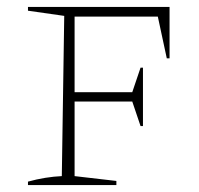

<svg xmlns="http://www.w3.org/2000/svg" viewBox="-20 -536 576 556"><path d="M471 -516V-367H463L437 -488H196V-269H363L387 -340H394V-171H387L363 -242H196V-26L317 -12V0H61V-10Q86 -17 111 -21Q136 -25 159 -26L166 -490L61 -505V-516Z"/></svg>

Font: Piazzolla SC Thin
Style: Regular
Weight: 100
Designer: Juan Pablo del Peral
Foundry: Huerta Tipografica
Version: Version 1.330